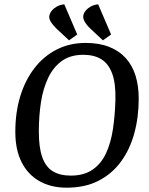

<svg xmlns="http://www.w3.org/2000/svg" viewBox="-20 -859 692 890"><path d="M300 -672 240 -728Q222 -746 213.5 -761.5Q205 -777 210 -791Q213 -802 222 -812Q231 -822 245 -829.5Q259 -837 278 -839L338 -699ZM457 -672 397 -728Q379 -746 371 -761.5Q363 -777 367 -791Q370 -802 379 -812Q388 -822 402 -829.5Q416 -837 435 -839L495 -699ZM289 11Q216 11 162.5 -19.5Q109 -50 80 -107.5Q51 -165 51 -248Q51 -338 74 -413Q97 -488 140 -543.5Q183 -599 243 -629.5Q303 -660 377 -660Q440 -660 486.5 -641.5Q533 -623 563.5 -589Q594 -555 608.5 -507.5Q623 -460 623 -402Q623 -316 602.5 -241Q582 -166 540.5 -109.5Q499 -53 436.5 -21Q374 11 289 11ZM308 -45Q369 -45 409 -72.5Q449 -100 471.5 -148.5Q494 -197 503.5 -260.5Q513 -324 515 -395Q517 -472 500 -518Q483 -564 449.5 -584.5Q416 -605 366 -605Q307 -605 267.5 -577Q228 -549 204 -499.5Q180 -450 170 -386Q160 -322 160 -249Q160 -175 176 -130Q192 -85 225 -65Q258 -45 308 -45Z"/></svg>

Font: Faustina Light Medium
Style: Italic
Weight: 500
Italic angle: -8°
Version: Version 1.200